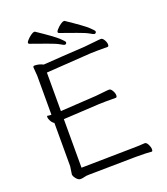

<svg xmlns="http://www.w3.org/2000/svg" viewBox="-157 -983 952 1096"><g transform="rotate(-20 319.0 -435.0)"><path d="M116 -694Q142 -694 168 -681Q265 -688 420 -697L440 -699Q464 -701 489 -704Q514 -707 524 -707Q534 -707 543 -691.5Q552 -676 552 -663.5Q552 -651 544 -651H482Q455 -651 441 -650L169 -632V-398L385 -411Q409 -413 434 -416Q459 -419 469 -419Q479 -419 488 -403.5Q497 -388 497 -375Q497 -362 489 -362H426Q400 -362 386 -361L169 -349V-54L472 -59Q510 -59 555 -62H556Q566 -62 574.5 -45.5Q583 -29 583 -16Q583 -3 577 -3H576Q552 -6 489 -6H473L195 -2Q178 -2 166.5 1.5Q155 5 142 5Q129 5 116.5 -10.5Q104 -26 104 -37L111 -84V-347Q99 -354 91.5 -368.5Q84 -383 84 -391Q84 -399 87 -399H88Q97 -397 106 -397H111V-634L107 -685Q107 -694 116 -694ZM107 -685ZM511 -758Q511 -746 499 -746Q495 -746 475.5 -757.5Q456 -769 408 -786Q360 -803 310 -821Q299 -826 312.5 -841.5Q326 -857 339.5 -866Q353 -875 358 -875H364Q461 -810 486 -786.5Q511 -763 511 -758ZM310 -821ZM331 -758Q331 -746 319 -746Q315 -746 295.5 -757.5Q276 -769 228 -786Q180 -803 130 -821Q119 -826 132.5 -841.5Q146 -857 159.5 -866Q173 -875 178 -875H184Q281 -810 306 -786.5Q331 -763 331 -758ZM130 -821Z"/></g></svg>

Font: ToneOZ-Pinyin-WenKai-Light
Style: Light
Weight: 300
Designer: Fontworks Inc.
Foundry: ToneOZ
Version: Version 0.240331